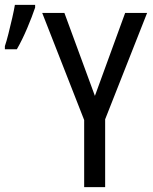

<svg xmlns="http://www.w3.org/2000/svg" viewBox="-33 -767 628 787"><path d="M356 -374 480 -714H570L398 -278V0H312V-275L140 -714H231ZM-13 -565V-578Q-7 -595 1.5 -628.5Q10 -662 17.5 -695Q25 -728 28 -747H111V-736Q99 -700 78.5 -651.5Q58 -603 36 -565Z"/></svg>

Font: Avrile Sans Condensed
Style: Regular
Weight: 400
Width: 3
Designer: Monotype Design Team
Foundry: Monotype Imaging Inc.
Version: Version 2.001;September 10, 2019;FontCreator 11.5.0.2425 64-